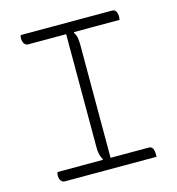

<svg xmlns="http://www.w3.org/2000/svg" viewBox="-105 -790 810 880"><g transform="rotate(-15 300.0 -350.0)"><path d="M325 -25H274L289 -54Q282 -65 278.5 -79Q275 -93 275 -111Q275 -178 275 -247.5Q275 -317 275 -388Q275 -459 275 -531Q275 -603 275 -675H326L311 -646Q319 -636 322 -621.5Q325 -607 325 -589Q325 -522 325 -452.5Q325 -383 325 -312Q325 -241 325 -169Q325 -97 325 -25ZM530 0H95Q89 0 84.5 -2.5Q80 -5 76.5 -10Q73 -15 71.5 -21Q70 -27 70 -34Q70 -37 70.5 -40Q71 -43 71.5 -45.5Q72 -48 73 -50H507Q515 -50 520 -45.5Q525 -41 527.5 -32.5Q530 -24 530 -10Q530 -9 530 -7Q530 -5 530 -3.5Q530 -2 530 0ZM73 -700H507Q518 -700 524 -691Q530 -682 530 -664Q530 -663 530 -661Q530 -659 529.5 -657Q529 -655 528.5 -653.5Q528 -652 528 -650H95Q83 -650 76.5 -660Q70 -670 70 -684Q70 -686 70 -688.5Q70 -691 70.5 -693Q71 -695 71.5 -697Q72 -699 73 -700Z"/></g></svg>

Font: Recursive Monospace Casual Light
Style: Regular
Weight: 300
Version: Version 1.047